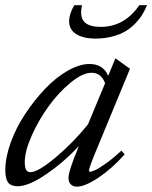

<svg xmlns="http://www.w3.org/2000/svg" viewBox="-23 -694 577 727"><path d="M337.9 -547.9Q293 -547.9 265.9 -564.7Q238.8 -581.5 238.8 -613.3Q238.8 -641.1 258.3 -674.3H287.6Q277.8 -632.3 295.2 -612.3Q312.5 -592.3 358.4 -592.3Q448.2 -592.3 504.4 -674.3H533.7Q525.9 -655.3 515.9 -638.9Q505.9 -622.6 489.3 -605.2Q472.7 -587.9 452.1 -575.7Q431.6 -563.5 402.1 -555.7Q372.6 -547.9 337.9 -547.9ZM43.9 11.2Q18.6 11.2 7.8 -2.9Q-2.9 -17.1 -2.9 -50.3Q-2.9 -97.2 17.3 -153.6Q37.6 -210 71.8 -261.7Q106 -313.5 146.7 -356.7Q187.5 -399.9 232.7 -425.8Q277.8 -451.7 316.4 -451.7Q367.2 -451.7 386.7 -407.2L414.1 -473.1L469.2 -433.6L343.8 -130.4Q314 -59.6 314 -47.9Q314 -43.9 317.9 -43.9Q324.2 -43.9 337.4 -49.8Q350.6 -55.7 377.9 -75Q405.3 -94.2 436.5 -123.5L449.2 -109.9Q401.9 -56.2 350.3 -21.7Q298.8 12.7 268.6 12.7Q253.4 12.7 244.9 3.9Q236.3 -4.9 236.3 -20.5Q236.3 -45.9 272.9 -133.8L275.9 -141.1Q217.3 -78.6 151.1 -33.7Q85 11.2 43.9 11.2ZM70.8 -80.1Q70.8 -60.1 75.9 -51Q81.1 -42 92.3 -42Q120.6 -42 186.5 -96.9Q252.4 -151.9 310.1 -223.1L375 -378.9Q359.9 -418.5 323.7 -418.5Q290 -418.5 244.9 -381.6Q199.7 -344.7 161.9 -292.7Q124 -240.7 97.4 -181.2Q70.8 -121.6 70.8 -80.1Z"/></svg>

Font: Elstob 10pt
Style: Italic
Weight: 400
Italic angle: -20°
Designer: Peter S. Baker
Version: Version 1.015